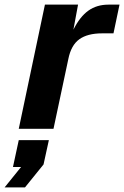

<svg xmlns="http://www.w3.org/2000/svg" viewBox="-72 -556 536 829"><path d="M9 0 122 -536H265L245 -428Q273 -484 309.5 -510Q346 -536 396 -536H444L418 -412H369Q306 -412 270.5 -386.5Q235 -361 223 -301L159 0ZM-52 253 19 165H-16L9 49H139L116 154L36 253Z"/></svg>

Font: Geist
Style: Bold Italic
Weight: 700
Italic angle: -12°
Designer: Basement.studio, Andrés Briganti, Mateo Zaragoza
Foundry: Basement.studio, Vercel, Andrés Briganti, Guido Ferreyra, Mateo Zaragoza
Version: Version 1.500; ttfautohint (v1.8.4.7-5d5b)